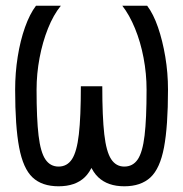

<svg xmlns="http://www.w3.org/2000/svg" viewBox="-20 -638 640 672"><path d="M415 14Q357 14 323.5 -18Q290 -50 276 -126.5Q262 -203 263 -336H338Q338 -229 345 -168Q352 -107 369 -81Q386 -55 415 -55Q445 -55 462 -80Q479 -105 486 -163.5Q493 -222 493 -324Q493 -380 482.5 -435.5Q472 -491 452.5 -538.5Q433 -586 408 -618H495Q517 -589 533 -542.5Q549 -496 558.5 -439.5Q568 -383 568 -324Q568 -196 554 -122Q540 -48 506.5 -17Q473 14 415 14ZM185 14Q127 14 94 -17Q61 -48 47 -122Q33 -196 33 -324Q33 -383 42 -439.5Q51 -496 67.5 -542.5Q84 -589 106 -618H193Q167 -586 148 -538.5Q129 -491 118.5 -435.5Q108 -380 108 -324Q108 -222 115 -163.5Q122 -105 139 -80Q156 -55 185 -55Q215 -55 232 -81Q249 -107 256 -168Q263 -229 263 -336H338Q338 -203 324 -126.5Q310 -50 277 -18Q244 14 185 14Z"/></svg>

Font: Victor Mono
Style: Regular
Weight: 400
Monospace: yes
Designer: Rune Bjørnerås
Version: Version 1.561;gftools[0.9.30]